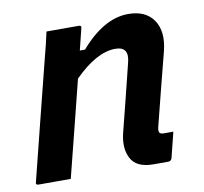

<svg xmlns="http://www.w3.org/2000/svg" viewBox="-66 -618 732 689"><g transform="rotate(-10 300.0 -273.5)"><path d="M144 -536H261Q273 -536 269 -525Q260 -488 250 -448H269Q310 -496 354 -521.5Q398 -547 443 -547Q507 -547 535.5 -505Q564 -463 547 -394Q530 -327 513 -261.5Q496 -196 479 -127Q476 -112 481 -107Q485 -103 497 -103H530Q524 -80 518.5 -57Q513 -34 507 -11Q504 0 493 0H439Q378 0 358 -38Q338 -76 352 -131Q368 -194 382.5 -252Q397 -310 413 -375Q428 -432 376 -432Q308 -432 226 -350Q204 -262 182 -174.5Q160 -87 138 0H21Q9 0 13 -11Q40 -118 66.5 -224.5Q93 -331 120 -437Q128 -467 134 -492Q140 -517 144 -536Z"/></g></svg>

Font: Recursive Mn Lnr St SmB
Style: Italic
Weight: 600
Italic angle: -15°
Monospace: yes
Version: Version 1.079;hotconv 1.0.112;makeotfexe 2.5.65598; ttfautoh